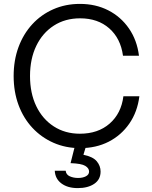

<svg xmlns="http://www.w3.org/2000/svg" viewBox="-20 -750 781 985"><path d="M391 10Q317 10 254.5 -17.5Q192 -45 146 -94.5Q100 -144 75 -211.5Q50 -279 50 -360Q50 -441 75 -508.5Q100 -576 145.5 -625.5Q191 -675 253.5 -702.5Q316 -730 390 -730Q471 -730 535.5 -697Q600 -664 641.5 -604Q683 -544 693 -464H611Q599 -553 540.5 -604.5Q482 -656 391 -656Q314 -656 256 -618.5Q198 -581 166 -514.5Q134 -448 134 -360Q134 -272 166 -205.5Q198 -139 256 -101.5Q314 -64 390 -64Q483 -64 542.5 -116Q602 -168 613 -256H695Q685 -176 643.5 -116Q602 -56 537.5 -23Q473 10 391 10ZM379 215Q327 215 295 191Q263 167 261 126H317Q319 146 338 154.5Q357 163 381 163Q404 163 420.5 154.5Q437 146 437 130Q437 113 417.5 101Q398 89 342 87L367 -12H425L408 44Q457 54 476.5 77.5Q496 101 496 130Q496 171 463.5 193Q431 215 379 215Z"/></svg>

Font: Instrument Sans
Style: Regular
Weight: 400
Designer: Rodrigo Fuenzalida
Foundry: fragTYPE
Version: Version 1.000;gftools[0.9.28]